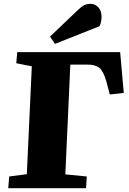

<svg xmlns="http://www.w3.org/2000/svg" viewBox="-20 -982 672 1002"><path d="M28 -61 120 -73 146 -636 65 -652 70 -710H607L626 -497L553 -489L535 -557Q520 -610 499 -627.5Q478 -645 434 -645H347L321 -72L433 -61L429 0H23ZM390 -933Q407 -949 420.5 -955.5Q434 -962 453 -962Q475 -962 492.5 -944.5Q510 -927 510 -894Q510 -884 507.5 -869.5Q505 -855 499 -845L267 -753L241 -791Z"/></svg>

Font: Literata 36pt ExtraBold
Style: Italic
Weight: 800
Italic angle: -2°
Designer: Latin by Veronika Burian and Jose Scaglione. Greek by Irene Vlachou. Cyrillic by Vera Evstafieva
Foundry: TypeTogether
Version: Version 3.002